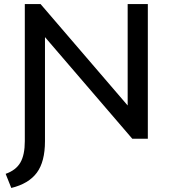

<svg xmlns="http://www.w3.org/2000/svg" viewBox="-20 -688 848 952"><path d="M713 -668V0H636L203 -504V12Q203 114 162.5 168.5Q122 223 36 244L8 174Q59 156 81 118Q103 80 103 12V-668H181L613 -165V-668Z"/></svg>

Font: Madhuban
Style: Regular
Weight: 400
Designer: jaikishan Patel
Foundry: MagicType
Version: Version 1.000